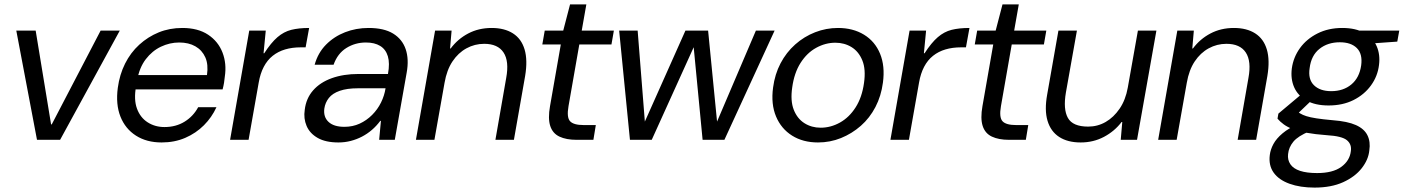

<svg xmlns="http://www.w3.org/2000/svg" viewBox="-20 -635 6375 872"><path d="M148 0 54 -496H142L212 -70H215L437 -496H524L253 0Z M714 12Q646 12 597.5 -19Q549 -50 527 -105.5Q505 -161 515 -236Q523 -296 548 -346Q573 -396 612.5 -432Q652 -468 701 -488Q750 -508 808 -508Q879 -508 925 -477.5Q971 -447 990.5 -396.5Q1010 -346 1001 -287Q1000 -274 997.5 -259Q995 -244 991 -229H577L588 -294H920Q927 -342 912.5 -374.5Q898 -407 867.5 -424.5Q837 -442 794 -442Q751 -442 711 -423Q671 -404 642 -366Q613 -328 603 -271L598 -243Q587 -183 602 -142Q617 -101 650.5 -79.5Q684 -58 727 -58Q779 -58 818.5 -82.5Q858 -107 880 -148H963Q942 -102 906 -66Q870 -30 821.5 -9Q773 12 714 12Z M1025 0 1112 -496H1187L1177 -393H1180Q1211 -441 1240 -466Q1269 -491 1303 -499.5Q1337 -508 1384 -508L1368 -420H1346Q1307 -420 1275 -410.5Q1243 -401 1218.5 -381.5Q1194 -362 1178 -331.5Q1162 -301 1155 -260L1109 0Z M1517 12Q1459 12 1423 -8.5Q1387 -29 1372.5 -63Q1358 -97 1364 -136Q1370 -188 1402 -224.5Q1434 -261 1487 -280Q1540 -299 1608 -299H1742Q1751 -348 1741.5 -379.5Q1732 -411 1706.5 -426.5Q1681 -442 1642 -442Q1593 -442 1553 -417Q1513 -392 1495 -341H1409Q1424 -395 1460.5 -432Q1497 -469 1547 -488.5Q1597 -508 1654 -508Q1724 -508 1765.5 -482.5Q1807 -457 1822.5 -411.5Q1838 -366 1827 -305L1773 0H1702L1710 -86H1707Q1690 -63 1669 -45Q1648 -27 1624 -14.5Q1600 -2 1573 5Q1546 12 1517 12ZM1544 -59Q1582 -59 1613.5 -73.5Q1645 -88 1670 -113Q1695 -138 1710.5 -169.5Q1726 -201 1731 -234H1604Q1556 -234 1523 -222.5Q1490 -211 1473.5 -190Q1457 -169 1453 -142Q1448 -104 1472 -81.5Q1496 -59 1544 -59Z M1869 0 1956 -496H2031L2024 -415H2027Q2059 -458 2106.5 -483Q2154 -508 2213 -508Q2271 -508 2309.5 -483.5Q2348 -459 2362.5 -410.5Q2377 -362 2365 -290L2314 0H2230L2279 -281Q2293 -357 2267 -396.5Q2241 -436 2179 -436Q2136 -436 2098.5 -415.5Q2061 -395 2035 -356Q2009 -317 1999 -259L1953 0Z M2598 0Q2552 0 2521 -14.5Q2490 -29 2479 -63Q2468 -97 2478 -153L2527 -433H2443L2454 -496H2538L2569 -615H2643L2622 -496H2768L2757 -433H2611L2562 -153Q2553 -102 2569 -84.5Q2585 -67 2631 -67H2686L2675 0Z M2841 0 2792 -496H2876L2909 -79H2907L3093 -496H3196L3237 -79H3235L3413 -496H3498L3270 0H3171L3130 -426H3133L2940 0Z M3695 12Q3627 12 3577.5 -19Q3528 -50 3504.5 -106Q3481 -162 3491 -237Q3499 -298 3525 -347.5Q3551 -397 3591.5 -433Q3632 -469 3682 -488.5Q3732 -508 3786 -508Q3854 -508 3904 -477.5Q3954 -447 3977 -391Q4000 -335 3990 -260Q3982 -199 3956 -149Q3930 -99 3889.5 -63.5Q3849 -28 3799.5 -8Q3750 12 3695 12ZM3707 -55Q3753 -55 3795 -78.5Q3837 -102 3866 -147.5Q3895 -193 3904 -258Q3913 -320 3896.5 -360.5Q3880 -401 3847.5 -421Q3815 -441 3774 -441Q3729 -441 3687 -418Q3645 -395 3616 -349.5Q3587 -304 3578 -238Q3569 -177 3585 -136.5Q3601 -96 3633.5 -75.5Q3666 -55 3707 -55Z M4024 0 4111 -496H4186L4176 -393H4179Q4210 -441 4239 -466Q4268 -491 4302 -499.5Q4336 -508 4383 -508L4367 -420H4345Q4306 -420 4274 -410.5Q4242 -401 4217.5 -381.5Q4193 -362 4177 -331.5Q4161 -301 4154 -260L4108 0Z M4562 0Q4516 0 4485 -14.5Q4454 -29 4443 -63Q4432 -97 4442 -153L4491 -433H4407L4418 -496H4502L4533 -615H4607L4586 -496H4732L4721 -433H4575L4526 -153Q4517 -102 4533 -84.5Q4549 -67 4595 -67H4650L4639 0Z M4888 12Q4829 12 4790.5 -13Q4752 -38 4737.5 -86.5Q4723 -135 4736 -206L4787 -496H4871L4821 -215Q4808 -139 4830 -99.5Q4852 -60 4922 -60Q4965 -60 5001.5 -81Q5038 -102 5065 -141.5Q5092 -181 5102 -237L5148 -496H5232L5144 0H5070L5077 -81H5074Q5042 -39 4994 -13.5Q4946 12 4888 12Z M5240 0 5327 -496H5402L5395 -415H5398Q5430 -458 5477.5 -483Q5525 -508 5584 -508Q5642 -508 5680.5 -483.5Q5719 -459 5733.5 -410.5Q5748 -362 5736 -290L5685 0H5601L5650 -281Q5664 -357 5638 -396.5Q5612 -436 5550 -436Q5507 -436 5469.5 -415.5Q5432 -395 5406 -356Q5380 -317 5370 -259L5324 0Z M5950 217Q5885 217 5836.5 199.5Q5788 182 5764.5 149Q5741 116 5747 69Q5750 44 5763.5 19Q5777 -6 5805 -29.5Q5833 -53 5878 -73L5928 -39Q5875 -17 5854 8.5Q5833 34 5830 65Q5827 91 5840.5 111Q5854 131 5884.5 141Q5915 151 5962 151Q6033 151 6071.5 123Q6110 95 6115 52Q6120 21 6097.5 2Q6075 -17 6006 -21Q5952 -25 5914 -32Q5876 -39 5851.5 -48.5Q5827 -58 5810.5 -70Q5794 -82 5782 -96L5786 -119L5898 -213L5947 -189L5851 -97L5865 -133Q5875 -126 5885.5 -119.5Q5896 -113 5913 -107.5Q5930 -102 5959 -97.5Q5988 -93 6033 -89Q6100 -84 6138 -67Q6176 -50 6190.5 -20.5Q6205 9 6199 48Q6195 90 6164.5 129Q6134 168 6080 192.5Q6026 217 5950 217ZM6014 -156Q5953 -156 5913.5 -178.5Q5874 -201 5857.5 -239Q5841 -277 5847 -324Q5854 -375 5884 -416.5Q5914 -458 5963.5 -483Q6013 -508 6076 -508Q6137 -508 6176.5 -485.5Q6216 -463 6232.5 -425Q6249 -387 6243 -340Q6237 -289 6206.5 -247Q6176 -205 6127 -180.5Q6078 -156 6014 -156ZM6026 -221Q6081 -221 6117.5 -251.5Q6154 -282 6162 -338Q6169 -390 6142.5 -416.5Q6116 -443 6065 -443Q6010 -443 5972.5 -413Q5935 -383 5928 -326Q5920 -275 5947.5 -248Q5975 -221 6026 -221ZM6144 -433 6129 -496H6335L6326 -446Z"/></svg>

Font: DM Sans 36pt
Style: Italic
Weight: 400
Italic angle: -10°
Designer: Colophon Foundry, Jonny Pinhorn
Foundry: Colophon Foundry
Version: Version 4.004;gftools[0.9.30]